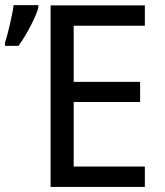

<svg xmlns="http://www.w3.org/2000/svg" viewBox="-32 -735 650 755"><path d="M537.6 0H167V-713.9H537.6V-633.8H257.8V-413.1H519V-334H257.8V-80.1H537.6ZM-12.2 -567.9Q-7.3 -582.5 -2.4 -601.3Q2.4 -620.1 7.1 -639.9Q11.7 -659.7 15.6 -679.2Q19.5 -698.7 21.5 -714.8H118.7V-704.6Q115.7 -692.9 107.7 -673.8Q99.6 -654.8 88.6 -633.5Q77.6 -612.3 64.9 -591.3Q52.2 -570.3 40.5 -554.7H-12.2Z"/></svg>

Font: Genotype
Style: Regular
Weight: 400
Foundry: Ascender Corporation
Version: Version 1.00